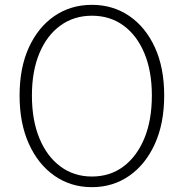

<svg xmlns="http://www.w3.org/2000/svg" viewBox="-20 -761 760 794"><path d="M360 13Q273 13 205.5 -34Q138 -81 99.5 -166Q61 -251 61 -366Q61 -481 99.5 -565Q138 -649 205.5 -695Q273 -741 360 -741Q447 -741 514.5 -695Q582 -649 620.5 -565Q659 -481 659 -366Q659 -251 620.5 -166Q582 -81 514.5 -34Q447 13 360 13ZM360 -31Q435 -31 490.5 -72.5Q546 -114 577 -189Q608 -264 608 -366Q608 -467 577 -541Q546 -615 490.5 -655.5Q435 -696 360 -696Q286 -696 230 -655.5Q174 -615 143 -541Q112 -467 112 -366Q112 -264 143 -189Q174 -114 230 -72.5Q286 -31 360 -31Z"/></svg>

Font: Noto Sans JP ExtraLight
Style: Regular
Weight: 250
Designer: Ryoko NISHIZUKA  (kana, bopomofo & ideographs); Paul D. Hunt (Latin, Greek & Cyrillic); Sandoll Communications , Soo-you
Foundry: Adobe
Version: Version 2.004-H2;hotconv 1.0.118;makeotfexe 2.5.65603